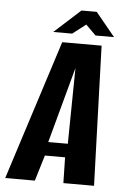

<svg xmlns="http://www.w3.org/2000/svg" viewBox="-84 -770 530 809"><g transform="rotate(5 181.5 -365.5)"><path d="M-31 0 158.4 -591H325L344.7 0H215L212.7 -108.9H127.3L94.3 0ZM136.4 -166.8H219.2L223.5 -487.6ZM117 -630.7 227.6 -731.1H292.2L374 -631.4H295.8L253 -673.9L197 -630.7Z"/></g></svg>

Font: Alumni Sans Thin
Style: Italic
Weight: 100
Italic angle: -8°
Designer: Robert E. Leuschke
Foundry: Robert E. Leuschke
Version: Version 1.016